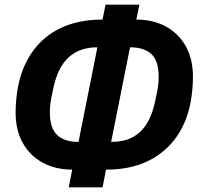

<svg xmlns="http://www.w3.org/2000/svg" viewBox="-20 -760 861 824"><path d="M275 44 290 -32H289Q220 -32 165 -61Q110 -90 78.5 -145Q47 -200 47 -277Q47 -308 50 -336.5Q53 -365 58 -391Q76 -480 123.5 -544Q171 -608 245.5 -642Q320 -676 419 -676H420L433 -740H578L565 -676H566Q636 -676 690.5 -647Q745 -618 776.5 -563Q808 -508 808 -431Q808 -400 805 -371Q802 -342 797 -316Q779 -227 731 -163.5Q683 -100 609 -66Q535 -32 436 -32H435L420 44ZM317 -151 398 -557H397Q361 -557 331 -547Q301 -537 277 -516Q253 -495 236 -462Q219 -429 209 -382L200 -338Q197 -323 195.5 -308.5Q194 -294 194 -277Q194 -210 225.5 -180.5Q257 -151 316 -151ZM457 -151H458Q494 -151 524 -160.5Q554 -170 578 -191Q602 -212 619 -245.5Q636 -279 646 -326L655 -370Q658 -385 659.5 -400Q661 -415 661 -431Q661 -499 629.5 -528Q598 -557 539 -557H538Z"/></svg>

Font: IBM Plex Sans
Style: Bold Italic
Weight: 700
Italic angle: -11.31°
Designer: Mike Abbink, Paul van der Laan, Pieter van Rosmalen
Foundry: Bold Monday
Version: Version 3.201